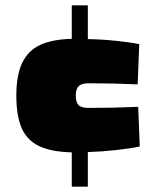

<svg xmlns="http://www.w3.org/2000/svg" viewBox="-20 -611 590 717"><path d="M248 -42Q170 -44 125 -66Q80 -88 60.5 -133.5Q41 -179 41 -254Q41 -332 63.5 -377.5Q86 -423 130.5 -443.5Q175 -464 248 -466V-591H308V-465Q362 -464 414.5 -458.5Q467 -453 500 -446L494 -296Q406 -300 311 -300Q285 -300 274 -289.5Q263 -279 263 -254Q263 -229 273.5 -218.5Q284 -208 311 -208Q406 -208 496 -212L502 -64Q470 -57 417.5 -51Q365 -45 308 -43V86H248Z"/></svg>

Font: Cairo Black
Style: Regular
Weight: 900
Designer: Mohamed Gaber, Accademia di Belle Arti di Urbino and others
Foundry: Kief Type Foundry, Accademia di Belle Arti di Urbino and others
Version: Version 3.011